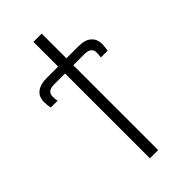

<svg xmlns="http://www.w3.org/2000/svg" viewBox="-257 -678 978 978"><g transform="rotate(-45 232.0 -189.5)"><path d="M22.5 -354.5Q22.5 -392.6 47.9 -412.1Q73.2 -431.6 119.1 -431.6H201.2V-609.4H260.7V-431.6H346.7Q394.5 -431.6 418 -410.6Q441.4 -389.6 441.4 -354.5Q441.4 -335 436.5 -310.5H387.7Q390.6 -325.2 390.6 -343.8Q390.6 -381.8 340.8 -381.8H260.7V229.5H201.2V-381.8H123Q73.2 -381.8 73.2 -343.8Q73.2 -325.2 76.2 -310.5H27.3Q22.5 -335 22.5 -354.5Z"/></g></svg>

Font: Gothic A1 Light
Style: Regular
Weight: 300
Version: Version 2.50